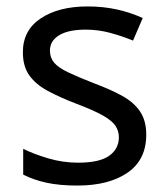

<svg xmlns="http://www.w3.org/2000/svg" viewBox="-20 -566 519 596"><path d="M434 -148Q434 -70 376 -30Q318 10 220 10Q164 10 123.5 1Q83 -8 52 -24V-104Q84 -88 129.5 -74.5Q175 -61 222 -61Q289 -61 319 -82.5Q349 -104 349 -140Q349 -160 338 -176Q327 -192 298.5 -208Q270 -224 217 -244Q165 -264 128 -284Q91 -304 71 -332Q51 -360 51 -404Q51 -472 106.5 -509Q162 -546 252 -546Q301 -546 343.5 -536.5Q386 -527 423 -510L393 -440Q359 -454 322 -464Q285 -474 246 -474Q192 -474 163.5 -456.5Q135 -439 135 -409Q135 -387 148 -371.5Q161 -356 191.5 -341.5Q222 -327 273 -307Q324 -288 360 -268Q396 -248 415 -219.5Q434 -191 434 -148Z"/></svg>

Font: Noto IKEA Arabic
Style: Regular
Weight: 400
Designer: Monotype Design Team
Foundry: Monotype Imaging Inc.
Version: Version 1.200